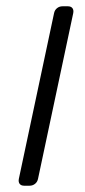

<svg xmlns="http://www.w3.org/2000/svg" viewBox="-20 -591 269 611"><path d="M57 0Q47 0 42.5 -6Q38 -12 40 -22L152 -549Q154 -559 161.5 -565Q169 -571 179 -571H196Q206 -571 210.5 -565Q215 -559 213 -549L101 -22Q99 -12 91.5 -6Q84 0 74 0Z"/></svg>

Font: Rubik Light
Style: Italic
Weight: 300
Italic angle: -12°
Designer: Hubert and Fischer
Foundry: Hubert and Fischer
Version: Version 2.300;gftools[0.9.30]